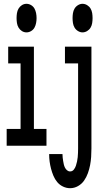

<svg xmlns="http://www.w3.org/2000/svg" viewBox="-20 -765 540 1008"><path d="M119 -595Q106 -595 95 -602Q84 -609 77.5 -620Q71 -631 69 -644Q67 -657 67 -670Q67 -683 69 -696Q71 -709 77.5 -720Q84 -731 95 -738Q106 -745 119 -745Q132 -745 143.5 -738Q155 -731 161 -720Q167 -709 169.5 -696Q172 -683 172 -670Q172 -657 169.5 -644Q167 -631 161 -620Q155 -609 143.5 -602Q132 -595 119 -595ZM15 0V-88H88V-432H23V-520H158V-88H224V0ZM413 -595Q401 -595 389.5 -602Q378 -609 371.5 -620Q365 -631 363 -644Q361 -657 361 -670Q361 -683 363 -696Q365 -709 371.5 -720Q378 -731 389.5 -738Q401 -745 413 -745Q426 -745 437.5 -738Q449 -731 455.5 -720Q462 -709 464 -696Q466 -683 466 -670Q466 -657 464 -644Q462 -631 455.5 -620Q449 -609 437.5 -602Q426 -595 413 -595ZM348 223Q329 223 311 214.5Q293 206 280.5 191Q268 176 260.5 158Q253 140 248 121Q243 102 240.5 83Q238 64 238 44H308Q308 53 309 62Q310 71 311.5 80Q313 89 315 98Q317 107 321 115Q325 123 332 129Q339 135 348 135Q360 135 367.5 125.5Q375 116 378.5 105Q382 94 384.5 83Q387 72 388 60.5Q389 49 389.5 37.5Q390 26 390 15V-432H321V-520H460V15Q460 37 458.5 59Q457 81 453 102Q449 123 441.5 144Q434 165 421.5 183Q409 201 389.5 212Q370 223 348 223Z"/></svg>

Font: Iosevka Curly Semibold
Style: Regular
Weight: 600
Monospace: yes
Designer: Belleve Invis
Foundry: Belleve Invis
Version: Version 22.1.2; ttfautohint (v1.8.4)